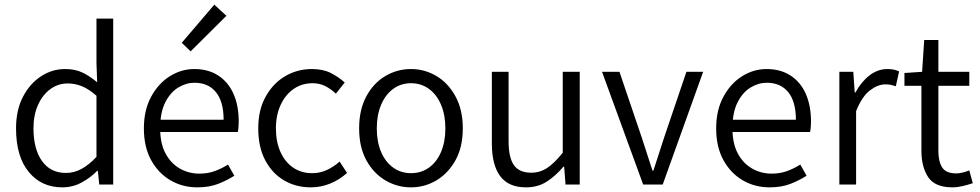

<svg xmlns="http://www.w3.org/2000/svg" viewBox="-20 -794 4217 826"><path d="M248 12Q158 12 103.5 -54.5Q49 -121 49 -242Q49 -320 78.5 -377Q108 -434 156 -465.5Q204 -497 260 -497Q303 -497 334.5 -482Q366 -467 398 -440L395 -524V-714H467V0H407L401 -59H398Q370 -30 331.5 -9Q293 12 248 12ZM264 -50Q299 -50 331 -67.5Q363 -85 395 -119V-382Q362 -411 332.5 -423Q303 -435 271 -435Q230 -435 196.5 -410.5Q163 -386 143.5 -342.5Q124 -299 124 -242Q124 -153 160.5 -101.5Q197 -50 264 -50Z M829 12Q765 12 713 -18.5Q661 -49 630 -105.5Q599 -162 599 -242Q599 -320 630 -377.5Q661 -435 710.5 -466Q760 -497 816 -497Q876 -497 919 -469Q962 -441 984.5 -390.5Q1007 -340 1007 -270Q1007 -259 1006 -247Q1005 -235 1003 -226H656L655 -279H942Q942 -357 909 -397.5Q876 -438 817 -438Q781 -438 747 -417.5Q713 -397 691 -353.5Q669 -310 669 -242Q669 -177 692 -134Q715 -91 753.5 -69Q792 -47 838 -47Q874 -47 904 -58Q934 -69 961 -86L988 -38Q957 -18 918.5 -3Q880 12 829 12ZM800 -573 762 -610 902 -774 954 -726Z M1317 12Q1253 12 1202 -18Q1151 -48 1121 -104.5Q1091 -161 1091 -242Q1091 -322 1123.5 -379.5Q1156 -437 1208 -467Q1260 -497 1322 -497Q1370 -497 1404 -479.5Q1438 -462 1463 -439L1425 -391Q1404 -411 1379.5 -423.5Q1355 -436 1325 -436Q1279 -436 1243.5 -411.5Q1208 -387 1187.5 -343Q1167 -299 1167 -242Q1167 -184 1186.5 -140.5Q1206 -97 1241 -73Q1276 -49 1323 -49Q1358 -49 1388 -63.5Q1418 -78 1441 -99L1473 -50Q1441 -21 1401 -4.5Q1361 12 1317 12Z M1748 12Q1689 12 1638 -18Q1587 -48 1556 -104.5Q1525 -161 1525 -242Q1525 -322 1556 -379.5Q1587 -437 1638 -467Q1689 -497 1748 -497Q1807 -497 1857.5 -467Q1908 -437 1939.5 -379.5Q1971 -322 1971 -242Q1971 -161 1939.5 -104.5Q1908 -48 1857.5 -18Q1807 12 1748 12ZM1748 -49Q1792 -49 1825.5 -73Q1859 -97 1877.5 -140.5Q1896 -184 1896 -242Q1896 -299 1877.5 -343Q1859 -387 1825.5 -411.5Q1792 -436 1748 -436Q1705 -436 1671.5 -411.5Q1638 -387 1619.5 -343Q1601 -299 1601 -242Q1601 -184 1619.5 -140.5Q1638 -97 1671.5 -73Q1705 -49 1748 -49Z M2243 12Q2168 12 2132 -36Q2096 -84 2096 -177V-485H2168V-186Q2168 -116 2191 -83.5Q2214 -51 2265 -51Q2303 -51 2334 -71.5Q2365 -92 2401 -137V-485H2474V0H2413L2407 -77H2404Q2370 -37 2332 -12.5Q2294 12 2243 12Z M2747 0 2570 -485H2645L2741 -202Q2752 -167 2764 -131Q2776 -95 2787 -60H2791Q2802 -95 2814 -131Q2826 -167 2837 -202L2933 -485H3005L2831 0Z M3291 12Q3227 12 3175 -18.5Q3123 -49 3092 -105.5Q3061 -162 3061 -242Q3061 -320 3092 -377.5Q3123 -435 3172.5 -466Q3222 -497 3278 -497Q3338 -497 3381 -469Q3424 -441 3446.5 -390.5Q3469 -340 3469 -270Q3469 -259 3468 -247Q3467 -235 3465 -226H3118L3117 -279H3404Q3404 -357 3371 -397.5Q3338 -438 3279 -438Q3243 -438 3209 -417.5Q3175 -397 3153 -353.5Q3131 -310 3131 -242Q3131 -177 3154 -134Q3177 -91 3215.5 -69Q3254 -47 3300 -47Q3336 -47 3366 -58Q3396 -69 3423 -86L3450 -38Q3419 -18 3380.5 -3Q3342 12 3291 12Z M3591 0V-485H3651L3657 -396H3660Q3685 -442 3720.5 -469.5Q3756 -497 3798 -497Q3813 -497 3825 -494.5Q3837 -492 3848 -487L3834 -423Q3822 -427 3812.5 -429Q3803 -431 3788 -431Q3757 -431 3723 -405.5Q3689 -380 3663 -316V0Z M4078 12Q4002 12 3973 -32Q3944 -76 3944 -146V-425H3871V-480L3947 -485L3956 -622H4017V-485H4150V-425H4017V-144Q4017 -99 4033.5 -73.5Q4050 -48 4094 -48Q4107 -48 4122.5 -52Q4138 -56 4150 -61L4165 -6Q4145 1 4121.5 6.5Q4098 12 4078 12Z"/></svg>

Font: Assistant ExtraLight
Style: Regular
Weight: 400
Version: Version 3.000